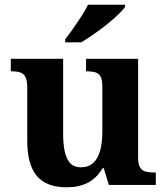

<svg xmlns="http://www.w3.org/2000/svg" viewBox="-20 -786 707 816"><path d="M263.7 10Q177.2 10 136.5 -38.2Q95.8 -86.5 95.8 -187.7V-412.1Q95.8 -441.5 89.2 -456.6Q82.7 -471.7 68.2 -477.3Q53.8 -483 29.5 -483H25.9V-536H248.4V-215.9Q248.4 -173.5 255.3 -141.7Q262.2 -109.8 278.5 -92.3Q294.8 -74.9 323.8 -74.9Q356.2 -74.9 376.4 -93.6Q396.6 -112.4 405.8 -146.6Q415 -180.8 415 -227V-419.1Q415 -448.2 406.6 -461.7Q398.2 -475.3 383.5 -479.1Q368.8 -483 349.3 -483H345.7V-536H567V-116Q567 -87.5 575.6 -73.9Q584.2 -60.3 599.5 -56.7Q614.8 -53 633.9 -53H642.2V0H442.6L420.9 -71.1H415.9Q390.1 -27.9 352.6 -9Q315 10 263.7 10ZM257 -619Q272 -638 290.4 -664Q308.7 -690 326.3 -717Q343.9 -744 353.9 -766H511.4V-756Q502.4 -743 481.2 -723Q460 -703 432.6 -681Q405.1 -659 376.9 -639.5Q348.7 -620 325.2 -606H257Z"/></svg>

Font: Noto Serif Sinhala
Style: Regular
Weight: 400
Designer: Jelle Bosma - Monotype Design Team
Foundry: Monotype Imaging Inc.
Version: Version 2.006